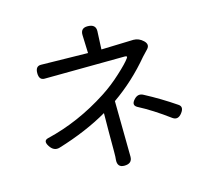

<svg xmlns="http://www.w3.org/2000/svg" viewBox="-117 -941 1233 1122"><g transform="rotate(-15 500.0 -379.5)"><path d="M545 -337 549 0Q549 42 501 42Q458 42 462 -5Q464 -16 464 -56Q464 -96 464 -173Q465 -251 465 -286Q334 -210 163 -158Q127 -147 103 -184Q79 -221 112 -229Q305 -275 484 -391Q546 -431 602 -483Q659 -535 677 -561Q687 -574 668 -574L182 -570Q149 -570 149 -612Q149 -654 182 -654L466 -649L462 -759Q461 -801 503 -801Q553 -801 552 -759L547 -649L742 -655Q775 -655 801 -630Q827 -605 805 -581L771 -545Q670 -424 545 -337ZM844 -155Q747 -227 662 -271Q633 -288 659 -317Q685 -347 717 -329Q810 -280 898 -220Q926 -202 900 -168Q874 -134 844 -155Z"/></g></svg>

Font: Swei Gothic CJK TC Regular
Style: Regular
Weight: 400
Version: Version 2.129